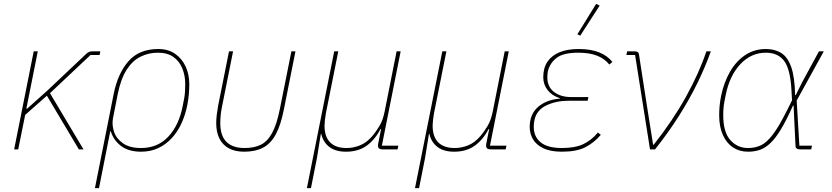

<svg xmlns="http://www.w3.org/2000/svg" viewBox="-20 -771 4296 991"><path d="M387 0 222 -277 110 -178 74 0H53L154 -506H175L116 -210H120L225 -304L426 -494Q434 -501 441 -503.5Q448 -506 458 -506H498L494 -487H447L238 -290L411 0Z M470 200 567 -287Q588 -392 643 -455Q698 -518 797 -518Q848 -518 883.5 -493.5Q919 -469 938 -428Q957 -387 957 -337Q957 -309 954.5 -282.5Q952 -256 947 -230Q937 -179 917 -135Q897 -91 866.5 -58Q836 -25 796.5 -6.5Q757 12 708 12Q644 12 605 -17.5Q566 -47 552 -93H549L491 200ZM708 -7Q794 -7 849 -66Q904 -125 923 -224L931 -265Q934 -282 935 -300Q936 -318 936 -337Q936 -381 921 -418Q906 -455 875 -477Q844 -499 795 -499Q747 -499 705.5 -478.5Q664 -458 634 -411.5Q604 -365 588 -287L563 -160Q557 -126 568.5 -91Q580 -56 614.5 -31.5Q649 -7 708 -7Z M1183 -506 1126 -221Q1122 -203 1119.5 -180.5Q1117 -158 1117 -135Q1117 -70 1149 -38.5Q1181 -7 1242 -7Q1292 -7 1326.5 -24Q1361 -41 1385 -85.5Q1409 -130 1425 -211L1484 -506H1505L1446 -210Q1430 -127 1404 -78.5Q1378 -30 1338 -9Q1298 12 1240 12Q1193 12 1161 -5.5Q1129 -23 1112.5 -56Q1096 -89 1096 -135Q1096 -156 1099 -180Q1102 -204 1106 -226L1162 -506Z M1585 200H1564L1705 -506H1726L1662 -186Q1659 -170 1657 -151.5Q1655 -133 1655 -123Q1655 -65 1684 -36Q1713 -7 1769 -7Q1803 -7 1837.5 -20.5Q1872 -34 1902 -69Q1919 -89 1937.5 -119Q1956 -149 1965 -194L2027 -506H2048L1951 -19H2036L2032 0H1954Q1943 0 1937 -4.5Q1931 -9 1931 -19Q1931 -24 1931.5 -27.5Q1932 -31 1933 -35L1947 -105H1944Q1914 -48 1871 -18Q1828 12 1766 12Q1712 12 1680 -12.5Q1648 -37 1638 -80H1636L1616 44Z M2143 200H2122L2263 -506H2284L2220 -186Q2217 -170 2215 -151.5Q2213 -133 2213 -123Q2213 -65 2242 -36Q2271 -7 2327 -7Q2361 -7 2395.5 -20.5Q2430 -34 2460 -69Q2477 -89 2495.5 -119Q2514 -149 2523 -194L2585 -506H2606L2509 -19H2594L2590 0H2512Q2501 0 2495 -4.5Q2489 -9 2489 -19Q2489 -24 2489.5 -27.5Q2490 -31 2491 -35L2505 -105H2502Q2472 -48 2429 -18Q2386 12 2324 12Q2270 12 2238 -12.5Q2206 -37 2196 -80H2194L2174 44Z M3066 -87 3081 -75Q3045 -33 3000 -10.5Q2955 12 2880 12Q2821 12 2784 -6Q2747 -24 2730.5 -53Q2714 -82 2714 -115Q2714 -181 2756.5 -218.5Q2799 -256 2870 -262V-264Q2829 -277 2806.5 -306Q2784 -335 2784 -372Q2784 -421 2806 -453Q2828 -485 2868.5 -501.5Q2909 -518 2966 -518Q3030 -518 3073 -500.5Q3116 -483 3141 -451L3125 -438Q3101 -468 3062 -483.5Q3023 -499 2965 -499Q2887 -499 2852.5 -472Q2818 -445 2808 -404Q2807 -397 2806 -389.5Q2805 -382 2805 -372Q2805 -323 2839.5 -296.5Q2874 -270 2928 -270H3017L3013 -251H2916Q2850 -251 2800 -227Q2750 -203 2739 -153Q2736 -139 2735.5 -130Q2735 -121 2735 -115Q2735 -66 2770.5 -36.5Q2806 -7 2880 -7Q2948 -7 2990.5 -27Q3033 -47 3066 -87ZM3075 -742 2975 -587 2960 -594 3057 -751Z M3361 0H3335L3258 -487H3213L3217 -506H3255Q3265 -506 3271 -502.5Q3277 -499 3278 -490L3317 -238L3351 -24H3354Q3452 -148 3520 -270.5Q3588 -393 3626 -506H3649Q3621 -427 3580 -343Q3539 -259 3484.5 -173Q3430 -87 3361 0Z M4171 -19 4167 0H4109Q4098 0 4092 -4.5Q4086 -9 4086 -19L4076 -226H4073Q4039 -150 4010.5 -103Q3982 -56 3955 -31Q3928 -6 3900.5 3Q3873 12 3841 12Q3797 12 3763.5 -10Q3730 -32 3711 -74.5Q3692 -117 3692 -176Q3692 -202 3694.5 -227Q3697 -252 3702 -276Q3716 -345 3747.5 -400Q3779 -455 3826 -486.5Q3873 -518 3933 -518Q3980 -518 4013 -497Q4046 -476 4064 -424.5Q4082 -373 4084 -280H4087L4120 -346L4207 -506H4232L4092 -252L4106 -19ZM3841 -7Q3878 -7 3907.5 -21Q3937 -35 3968.5 -76Q4000 -117 4041 -199L4068 -253L4065 -307Q4059 -415 4027 -457Q3995 -499 3933 -499Q3857 -499 3801.5 -440Q3746 -381 3726 -282L3719 -247Q3716 -231 3714.5 -214Q3713 -197 3713 -176Q3713 -89 3749.5 -48Q3786 -7 3841 -7Z"/></svg>

Font: IBM Plex Sans Thin
Style: Italic
Weight: 250
Italic angle: -11.31°
Designer: Mike Abbink, Paul van der Laan, Pieter van Rosmalen
Foundry: Bold Monday
Version: Version 3.201